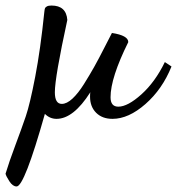

<svg xmlns="http://www.w3.org/2000/svg" viewBox="-49 -393 685 693"><path d="M194 -321Q149 -114 149 -60Q149 -18 174 -18Q192 -18 212.5 -37Q233 -56 254 -89.5Q275 -123 291.5 -152.5Q308 -182 328 -221.5Q348 -261 355 -274Q414 -265 414 -241Q350 -112 350 -42Q350 -8 378 -8Q412 -8 461.5 -52.5Q511 -97 546 -169L570 -153Q537 -71 476 -17.5Q415 36 357 36Q320 36 298 14Q276 -8 276 -44Q276 -54 277 -60Q216 36 155 36Q131 36 113 18Q39 280 11 280Q-3 280 -15 261.5Q-27 243 -29 234Q-16 191 6.5 131Q29 71 44 27Q59 -17 78 -115.5Q97 -214 111 -350Q112 -360 113.5 -363.5Q115 -367 120.5 -370Q126 -373 137 -373Q190 -373 194 -321Z"/></svg>

Font: Dancing Script
Style: Bold
Weight: 700
Designer: Pablo Impallari
Foundry: Pablo Impallari. www.impallari.com Igino Marini. www.ikern.com
Version: Version 1.002